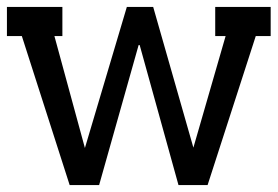

<svg xmlns="http://www.w3.org/2000/svg" viewBox="-28 -526 801 554"><path d="M753 -506V-422H710L571 8H487L375 -396H372L258 8H173L35 -422H-8V-506H152V-422H129L217 -99L338 -506H414L530 -100L623 -422H593V-506Z"/></svg>

Font: Arvo
Style: Regular
Weight: 400
Designer: Anton Koovit (Cyrillic Expansion: Cyreal)
Foundry: Anton Koovit, Yassin Baggar
Version: Version 3.000